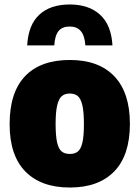

<svg xmlns="http://www.w3.org/2000/svg" viewBox="-20 -827 624 858"><path d="M23 -272Q23 -414.5 92.2 -486.8Q161.5 -559 292 -559Q421.5 -559 491 -486Q560.5 -413 560.5 -273.5Q560.5 -133 490.5 -61Q420.5 11 292 11Q163.5 11 93.2 -60.8Q23 -132.5 23 -272ZM355 -272Q355 -326.5 348 -356.5Q341 -386.5 327.5 -397.8Q314 -409 292 -409Q270 -409 256.5 -397.8Q243 -386.5 235.8 -357Q228.5 -327.5 228.5 -273.5Q228.5 -219.5 235.2 -190.2Q242 -161 255.8 -150Q269.5 -139 292 -139Q314.5 -139 328 -150Q341.5 -161 348.2 -189.8Q355 -218.5 355 -272ZM292 -807Q377 -807 427.2 -761.2Q477.5 -715.5 482.5 -624H361.5Q358.5 -668 341 -688.2Q323.5 -708.5 292 -708.5Q258.5 -708.5 242 -688.8Q225.5 -669 222.5 -624H101.5Q106.5 -716 155.8 -761.5Q205 -807 292 -807Z"/></svg>

Font: Encode Sans SemiCondensed Black
Style: Regular
Weight: 900
Width: 4
Designer: Multiple Designers
Foundry: Impallari Type
Version: Version 2.000